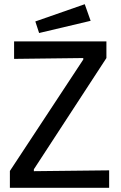

<svg xmlns="http://www.w3.org/2000/svg" viewBox="-20 -893 577 913"><path d="M27 0V-80L376 -610V-617L47 -613V-696H486V-617L141 -88V-79L499 -83V0ZM166 -736 148 -791 383 -873 411 -794Z"/></svg>

Font: Ruda Medium
Style: Regular
Weight: 500
Version: Version 2.001